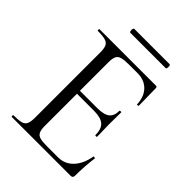

<svg xmlns="http://www.w3.org/2000/svg" viewBox="-215 -858 967 967"><g transform="rotate(45 268.5 -375.0)"><path d="M462 0H43Q41 0 41 -6Q41 -12 43 -12Q80 -12 98 -17Q116 -22 122.5 -37Q129 -52 129 -81V-544Q129 -573 122.5 -587.5Q116 -602 98 -607.5Q80 -613 43 -613Q41 -613 41 -619Q41 -625 43 -625H445Q454 -625 454 -616L456 -493Q456 -490 450.5 -489.5Q445 -489 445 -492Q442 -546 412.5 -575Q383 -604 336 -604H275Q241 -604 223.5 -599Q206 -594 199.5 -580Q193 -566 193 -539V-85Q193 -59 199.5 -45Q206 -31 222.5 -26Q239 -21 272 -21H352Q400 -21 432.5 -55.5Q465 -90 475 -149Q475 -152 481 -151Q487 -150 487 -147Q483 -121 480.5 -84Q478 -47 478 -15Q478 0 462 0ZM406 -233Q406 -277 384.5 -296Q363 -315 313 -315H163V-336H316Q364 -336 384.5 -352.5Q405 -369 405 -406Q405 -408 411 -408Q417 -408 417 -406Q417 -376 416.5 -359.5Q416 -343 416 -325Q416 -302 417 -280Q418 -258 418 -233Q418 -231 412 -231Q406 -231 406 -233ZM166 -722Q162 -722 160.5 -729Q159 -736 160.5 -743Q162 -750 166 -750H417Q422 -750 423 -743Q424 -736 423 -729Q422 -722 417 -722Z"/></g></svg>

Font: Cormorant Light
Style: Regular
Weight: 400
Version: Version 4.000